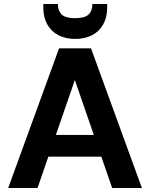

<svg xmlns="http://www.w3.org/2000/svg" viewBox="-20 -942 752 962"><path d="M21 0 276 -700H436L691 0H542L355 -541L168 0ZM133 -157 170 -266H530L566 -157ZM356 -747Q308 -747 272 -766Q236 -785 216.5 -820.5Q197 -856 197 -904V-922H270Q270 -888 289 -869.5Q308 -851 356 -851Q405 -851 424 -869.5Q443 -888 443 -922H517V-904Q517 -855 497 -819.5Q477 -784 441 -765.5Q405 -747 356 -747Z"/></svg>

Font: DM Sans 24pt ExtraBold
Style: Regular
Weight: 800
Designer: Colophon Foundry, Jonny Pinhorn
Foundry: Colophon Foundry
Version: Version 4.004;gftools[0.9.30]